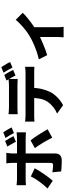

<svg xmlns="http://www.w3.org/2000/svg" viewBox="963 -1876 1004 2970"><g transform="rotate(-90 1465.0 -391.0)"><path d="M769 -814Q788 -786 809.5 -748.5Q831 -711 844 -684L757 -647Q741 -678 722 -714Q703 -750 683 -779ZM903 -843Q916 -824 930 -800.5Q944 -777 957.5 -754Q971 -731 979 -714L892 -677Q877 -708 856.5 -743.5Q836 -779 816 -807ZM586 -795Q585 -788 582.5 -771Q580 -754 578 -735Q576 -716 576 -702Q576 -672 576 -635.5Q576 -599 576 -563Q576 -527 576 -496Q576 -476 576 -440.5Q576 -405 576 -360.5Q576 -316 576 -268.5Q576 -221 576 -176Q576 -131 576 -94.5Q576 -58 576 -36Q576 9 549 35.5Q522 62 466 62Q438 62 409 61Q380 60 352.5 58Q325 56 298 53L285 -83Q317 -77 346.5 -74.5Q376 -72 395 -72Q414 -72 421.5 -80Q429 -88 430 -107Q430 -115 430.5 -143.5Q431 -172 431 -211.5Q431 -251 431 -296Q431 -341 431 -382Q431 -423 431 -453.5Q431 -484 431 -496Q431 -514 431 -551Q431 -588 431 -630Q431 -672 431 -703Q431 -723 428 -752Q425 -781 423 -795ZM85 -637Q107 -634 134 -632Q161 -630 184 -630Q197 -630 233.5 -630Q270 -630 320 -630Q370 -630 428.5 -630Q487 -630 546 -630Q605 -630 656.5 -630Q708 -630 746 -630Q784 -630 800 -630Q822 -630 852.5 -632Q883 -634 903 -636V-492Q879 -494 850.5 -495Q822 -496 801 -496Q785 -496 747.5 -496Q710 -496 658.5 -496Q607 -496 548.5 -496Q490 -496 431.5 -496Q373 -496 322 -496Q271 -496 235 -496Q199 -496 184 -496Q162 -496 134 -495Q106 -494 85 -492ZM347 -356Q329 -323 304.5 -283.5Q280 -244 252.5 -205Q225 -166 199.5 -132.5Q174 -99 154 -77L34 -158Q59 -182 85 -213Q111 -244 136.5 -278.5Q162 -313 183.5 -348Q205 -383 221 -416ZM779 -420Q799 -396 822 -362.5Q845 -329 869 -291.5Q893 -254 914 -218.5Q935 -183 950 -156L820 -85Q804 -118 783.5 -155.5Q763 -193 741 -230Q719 -267 697.5 -299Q676 -331 659 -354Z M1183 -761Q1209 -758 1239.5 -756Q1270 -754 1295 -754Q1314 -754 1347 -754Q1380 -754 1419 -754Q1458 -754 1496.5 -754Q1535 -754 1567 -754Q1599 -754 1617 -754Q1644 -754 1673 -756Q1702 -758 1729 -761V-619Q1702 -621 1673.5 -622Q1645 -623 1617 -623Q1599 -623 1567 -623Q1535 -623 1496.5 -623Q1458 -623 1419 -623Q1380 -623 1347 -623Q1314 -623 1295 -623Q1269 -623 1238 -622Q1207 -621 1183 -619ZM1069 -505Q1091 -502 1117.5 -500Q1144 -498 1167 -498Q1181 -498 1220 -498Q1259 -498 1314 -498Q1369 -498 1432 -498Q1495 -498 1558 -498Q1621 -498 1676.5 -498Q1732 -498 1770.5 -498Q1809 -498 1822 -498Q1838 -498 1867.5 -499.5Q1897 -501 1917 -505V-361Q1898 -363 1871 -363.5Q1844 -364 1822 -364Q1809 -364 1770.5 -364Q1732 -364 1676.5 -364Q1621 -364 1558 -364Q1495 -364 1432 -364Q1369 -364 1314 -364Q1259 -364 1220 -364Q1181 -364 1167 -364Q1145 -364 1117 -363Q1089 -362 1069 -360ZM1592 -427Q1592 -328 1574 -251Q1556 -174 1525 -112Q1507 -77 1476.5 -41Q1446 -5 1407 27.5Q1368 60 1323 83L1193 -10Q1244 -30 1293 -69Q1342 -108 1372 -151Q1410 -208 1423.5 -277Q1437 -346 1437 -426ZM1791 -827Q1804 -809 1818.5 -783.5Q1833 -758 1846.5 -733Q1860 -708 1869 -690L1782 -653Q1766 -684 1745 -723.5Q1724 -763 1704 -792ZM1911 -873Q1924 -854 1939.5 -829Q1955 -804 1969 -779.5Q1983 -755 1991 -737L1905 -700Q1889 -732 1867 -771Q1845 -810 1825 -838Z M2032 -292Q2098 -307 2165.5 -331Q2233 -355 2292 -382.5Q2351 -410 2390 -434Q2440 -463 2488 -501Q2536 -539 2576.5 -578Q2617 -617 2643 -650L2752 -542Q2723 -510 2673.5 -469.5Q2624 -429 2567.5 -389Q2511 -349 2456 -316Q2422 -296 2376.5 -274Q2331 -252 2282.5 -231.5Q2234 -211 2186 -193Q2138 -175 2097 -163ZM2378 -346 2529 -373V-23Q2529 -5 2529.5 18Q2530 41 2531.5 61Q2533 81 2536 91H2372Q2374 81 2375 61Q2376 41 2377 18Q2378 -5 2378 -23Z"/></g></svg>

Font: Noto Sans KR ExtraBold
Style: Regular
Weight: 800
Designer: Ryoko NISHIZUKA  (kana, bopomofo & ideographs); Paul D. Hunt (Latin, Greek & Cyrillic); Sandoll Communications , Soo-you
Foundry: Adobe
Version: Version 2.004-H2;hotconv 1.0.118;makeotfexe 2.5.65603